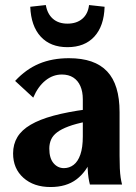

<svg xmlns="http://www.w3.org/2000/svg" viewBox="-20 -743 546 773"><path d="M183.4 10Q115.9 10 74.3 -27.1Q32.7 -64.2 32.7 -125.2Q32.7 -162.4 50 -191.1Q67.2 -219.7 103.5 -240.9Q139.8 -262.2 195.6 -277.3Q251.4 -292.4 327.9 -302.7V-253.4Q284.6 -244.8 255.6 -233.9Q226.7 -223.1 209.7 -210.1Q192.7 -197.2 185.6 -180.8Q178.5 -164.4 178.5 -144.9Q178.5 -106 195.5 -86.1Q212.4 -66.1 237.4 -66.1Q259 -66.1 276.3 -79.2Q293.7 -92.4 303.5 -120.6Q313.4 -148.9 313.4 -193.6V-343.3Q313.4 -374.3 303.5 -396.6Q293.7 -418.8 275 -430.9Q256.2 -443 229.1 -443Q192.9 -443 162.9 -418.8Q132.9 -394.7 113.8 -349.9L40.9 -417.2Q84.4 -464.2 137.3 -486.5Q190.2 -508.7 257.7 -508.7Q309.6 -508.7 347.9 -495.5Q386.2 -482.2 411.3 -455.6Q436.5 -428.9 448.9 -388.1Q461.4 -347.4 461.4 -291.6V-116.1Q461.4 -86.9 462.4 -65.4Q463.4 -43.8 465.7 -28.3Q468.1 -12.8 471.4 0H342Q338.7 -12.6 336.3 -27.8Q334 -43 333 -64.4Q332 -85.8 332 -115L349.8 -106.4Q328.1 -51.1 287.5 -20.6Q246.9 10 183.4 10ZM251.5 -553.1Q182.8 -553.1 143.9 -595.6Q104.9 -638 101.8 -715.8L164.5 -722.7Q170.6 -687.1 192.9 -667.5Q215.3 -647.8 251.5 -647.8Q288.6 -647.8 311.5 -667.5Q334.4 -687.1 338.5 -722.7L401.1 -715.8Q398.8 -638 359.8 -595.6Q320.8 -553.1 251.5 -553.1Z"/></svg>

Font: Sutasoma
Style: Regular
Weight: 400
Designer: Izhar Fathurrohim, Akbar Rohmanto, Arusyal Khofiqoini
Foundry: Kiwari Kolektiv
Version: Version 1.102